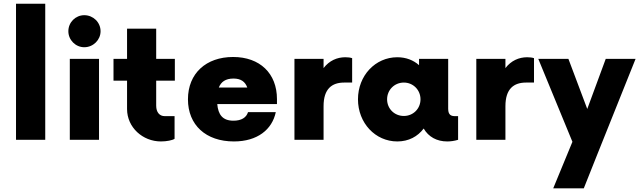

<svg xmlns="http://www.w3.org/2000/svg" viewBox="-20 -750 3430 1030"><path d="M65.9 0H222.7V-730H65.9Z M432.1 -496.6C480 -496.6 519.5 -535.6 519.5 -582.5C519.5 -630.4 480 -668.5 432.1 -668.5C385.3 -668.5 346.7 -630.4 346.7 -582.5C346.7 -535.6 385.3 -496.6 432.1 -496.6ZM354.5 0H511.2V-434.1H354.5Z M918 -317.4V-434.1H817.9V-596.2H661.6V-434.1H588.9V-317.4H661.6V-165C661.6 -66.9 745.1 8.8 843.3 8.8C874.5 8.8 905.3 2.4 916.5 -5.4V-127H863.3C835.4 -127 817.9 -148.4 817.9 -183.1V-317.4Z M1465.8 -218.3C1465.8 -356.4 1374 -444.3 1230.5 -444.3C1085.9 -444.3 988.3 -356.4 988.3 -217.3C988.3 -79.6 1084 8.8 1234.9 8.8C1360.4 8.8 1439.9 -54.7 1459.5 -148.4H1310.5C1301.8 -119.6 1275.4 -102.5 1232.4 -102.5C1174.3 -102.5 1150.4 -134.8 1145.5 -191.9H1465.8ZM1232.4 -328.6C1272.9 -328.6 1295.4 -311.5 1306.6 -280.3H1153.8C1165.5 -310.5 1189.5 -328.6 1232.4 -328.6Z M1559.6 0H1715.8V-180.2C1715.8 -274.4 1761.2 -307.1 1826.7 -307.1H1869.1V-438C1859.4 -441.4 1845.7 -442.9 1832.5 -442.9C1788.1 -442.9 1746.6 -424.8 1715.8 -384.8V-434.1H1559.6Z M2420.9 -127C2403.3 -127 2384.3 -130.9 2384.3 -166V-434.1H2228V-400.4C2197.8 -427.2 2158.2 -442.9 2111.3 -442.9C1993.2 -442.9 1900.4 -344.2 1900.4 -217.3C1900.4 -90.3 1993.2 8.8 2111.3 8.8C2172.4 8.8 2220.7 -17.6 2252.9 -60.5C2278.8 -15.6 2323.7 8.8 2378.9 8.8C2397 8.8 2417 6.3 2437.5 0V-127ZM2146.5 -127.9C2096.2 -127.9 2056.6 -166.5 2056.6 -217.3C2056.6 -267.6 2096.2 -307.1 2146.5 -307.1C2196.3 -307.1 2235.8 -267.6 2235.8 -217.3C2235.8 -166.5 2196.3 -127.9 2146.5 -127.9Z M2535.2 0H2691.4V-180.2C2691.4 -274.4 2736.8 -307.1 2802.2 -307.1H2844.7V-438C2835 -441.4 2821.3 -442.9 2808.1 -442.9C2763.7 -442.9 2722.2 -424.8 2691.4 -384.8V-434.1H2535.2Z M3229.5 -434.1 3130.4 -165.5 3029.3 -434.1H2867.7L3050.8 10.7L2947.8 260.3H3111.8L3182.6 82.5L3389.6 -434.1Z"/></svg>

Font: Now Black
Style: Regular
Weight: 400
Designer: Alfredo Marco Pradil
Foundry: Alfredo Marco Pradil
Version: Version 1.200;hotconv 1.0.109;makeotfexe 2.5.65596